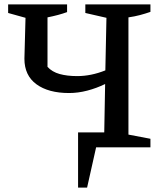

<svg xmlns="http://www.w3.org/2000/svg" viewBox="-20 -670 741 873"><path d="M335 183V-68H454L458 -288Q419 -269 377 -258Q335 -247 294 -247Q200 -247 145.5 -287Q91 -327 91 -403L96 -589L17 -611V-650H285V-615Q266 -608 243.5 -602Q221 -596 196 -591V-366Q217 -343 251 -333.5Q285 -324 331 -324Q394 -324 459 -350L464 -589L368 -611V-650H664V-616Q641 -608 616.5 -601.5Q592 -595 564 -591V-58L664 -39V0H417L376 183Z"/></svg>

Font: Piazzolla SC Medium
Style: Regular
Weight: 500
Designer: Juan Pablo del Peral
Foundry: Huerta Tipografica
Version: Version 1.330